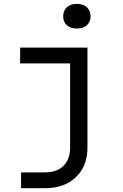

<svg xmlns="http://www.w3.org/2000/svg" viewBox="-20 -797 639 997"><path d="M378.9 -648.9Q345.7 -648.9 327.1 -666Q308.1 -683.1 308.1 -711.9Q308.1 -741.7 327.1 -759.3Q346.2 -776.9 378.9 -776.9Q412.1 -776.9 431.2 -759.3Q450.2 -741.7 450.2 -711.9Q450.2 -683.1 431.2 -666Q412.1 -648.9 378.9 -648.9ZM89.4 180.2V98.1H213.4Q275.4 98.1 309.8 64Q344.2 29.8 344.2 -30.8V-467.8H84.5V-549.8H434.1V-30.8Q434.1 66.4 374 123Q314 180.2 213.4 180.2Z"/></svg>

Font: UDEV Gothic 35
Style: Regular
Weight: 400
Version: v2.1.0; ttfautohint (v1.8.4.7-5d5b-dirty) -l 6 -r 45 -G 200 